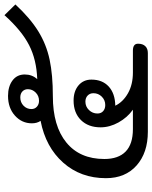

<svg xmlns="http://www.w3.org/2000/svg" viewBox="69 -752 683 861"><g transform="rotate(-90 410.5 -321.5)"><path d="M42 -188Q42 -301 111.5 -379.5Q181 -458 299 -481Q288 -497 288 -520Q288 -565 322.5 -596Q357 -627 411 -627Q453 -627 480 -607Q507 -587 507 -552Q507 -519 486 -496Q573 -499 638.5 -532.5Q704 -566 773 -643L821 -594Q760 -528 701 -491.5Q642 -455 573.5 -440.5Q505 -426 410 -426Q276 -426 202 -365.5Q128 -305 128 -195Q128 -132 161.5 -99.5Q195 -67 262 -67H349Q314 -92 292 -131.5Q270 -171 270 -212Q270 -267 302.5 -300Q335 -333 390 -333Q432 -333 458 -311Q484 -289 484 -253Q484 -204 453 -175.5Q422 -147 367 -146Q384 -111 423 -89Q462 -67 516 -67H614Q645 -67 645 -44Q645 -23 634 -11.5Q623 0 603 0H250Q156 0 99 -50.5Q42 -101 42 -188ZM441 -538Q441 -553 431 -562.5Q421 -572 404 -572Q382 -572 367 -557.5Q352 -543 352 -522Q352 -507 362.5 -497.5Q373 -488 389 -488Q411 -488 426 -503Q441 -518 441 -538ZM423 -244Q423 -260 412.5 -270Q402 -280 385 -280Q363 -280 347.5 -264Q332 -248 332 -226Q332 -210 342.5 -200.5Q353 -191 370 -191Q392 -191 407.5 -206.5Q423 -222 423 -244Z"/></g></svg>

Font: Niramit
Style: Italic
Weight: 400
Italic angle: -10°
Version: Version 1.000; ttfautohint (v1.6)